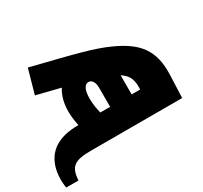

<svg xmlns="http://www.w3.org/2000/svg" viewBox="-166 -938 1382 1305"><g transform="rotate(-30 525.0 -285.5)"><path d="M760 -539C642 -593 525 -620 187 -704L134 -516C204 -499 265 -484 319 -470C292 -429 276 -373 276 -308C276 -272 281 -233 289 -193H283C-2 -193 -12 25 5 133H101C109 28 144 -1 283 0H992L999 -178C1007 -371 926 -463 760 -539ZM445 -311C445 -378 464 -413 494 -413C524 -413 538 -379 538 -346V-193H461C451 -232 445 -273 445 -311ZM774 -201V-193H707V-343C763 -307 776 -267 774 -201Z"/></g></svg>

Font: Montserrat-Arabic Black
Style: Regular
Weight: 900
Designer: Mohamed Gaber
Foundry: Kief Type Foundry
Version: Version 5.008;PS 005.008;hotconv 1.0.88;makeotf.lib2.5.64775